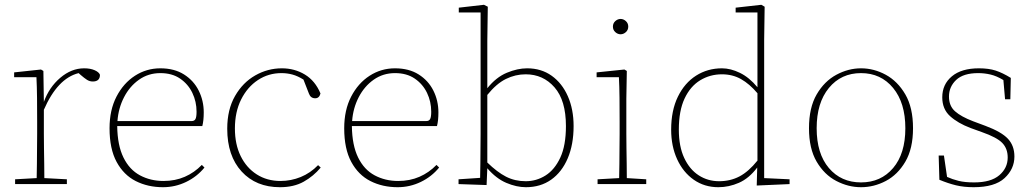

<svg xmlns="http://www.w3.org/2000/svg" viewBox="-20 -768 4307 801"><path d="M43 0V-20L133 -25Q134 -51 134 -84.5Q134 -118 134.5 -151Q135 -184 135 -210V-259Q135 -312 134.5 -360Q134 -408 132 -446H39V-466L151 -478L161 -472L163 -343Q185 -404 231.5 -443.5Q278 -483 331 -483Q357 -483 375 -475Q393 -467 397 -456Q397 -428 367 -428Q354 -428 343 -435Q332 -442 317 -455L308 -463Q220 -441 163 -310V-210Q163 -184 163.5 -150.5Q164 -117 164.5 -84Q165 -51 165 -25L259 -20V0Z M649 -463Q599 -463 560 -435.5Q521 -408 497.5 -362.5Q474 -317 470 -263H780Q791 -263 795.5 -271.5Q800 -280 800 -302Q800 -344 782.5 -380.5Q765 -417 731.5 -440Q698 -463 649 -463ZM660 13Q597 13 546.5 -12.5Q496 -38 466.5 -92.5Q437 -147 437 -233Q437 -309 466 -365Q495 -421 543 -452Q591 -483 649 -483Q707 -483 747.5 -457.5Q788 -432 809 -390Q830 -348 830 -299Q830 -265 824 -242H469Q470 -162 495 -111Q520 -60 564 -36.5Q608 -13 662 -13Q711 -13 751 -30.5Q791 -48 822 -80L833 -69Q802 -31 756.5 -9Q711 13 660 13Z M1148 13Q1048 13 988 -52.5Q928 -118 928 -231Q928 -311 960.5 -367.5Q993 -424 1045 -453.5Q1097 -483 1156 -483Q1209 -483 1252 -457Q1295 -431 1317 -378Q1312 -358 1295 -358Q1276 -358 1269 -377L1246 -436Q1222 -451 1200 -457Q1178 -463 1154 -463Q1100 -463 1056 -434Q1012 -405 986 -353Q960 -301 960 -232Q960 -166 984 -117Q1008 -68 1051 -40.5Q1094 -13 1150 -13Q1194 -13 1234.5 -29.5Q1275 -46 1307 -79L1318 -69Q1288 -33 1247 -10Q1206 13 1148 13Z M1628 -463Q1578 -463 1539 -435.5Q1500 -408 1476.5 -362.5Q1453 -317 1449 -263H1759Q1770 -263 1774.5 -271.5Q1779 -280 1779 -302Q1779 -344 1761.5 -380.5Q1744 -417 1710.5 -440Q1677 -463 1628 -463ZM1639 13Q1576 13 1525.5 -12.5Q1475 -38 1445.5 -92.5Q1416 -147 1416 -233Q1416 -309 1445 -365Q1474 -421 1522 -452Q1570 -483 1628 -483Q1686 -483 1726.5 -457.5Q1767 -432 1788 -390Q1809 -348 1809 -299Q1809 -265 1803 -242H1448Q1449 -162 1474 -111Q1499 -60 1543 -36.5Q1587 -13 1641 -13Q1690 -13 1730 -30.5Q1770 -48 1801 -80L1812 -69Q1781 -31 1735.5 -9Q1690 13 1639 13Z M1893 0V-20L1983 -26Q1984 -52 1984 -85Q1984 -118 1984.5 -151Q1985 -184 1985 -210V-716H1894V-736L1999 -748L2015 -740L2013 -598V-400Q2050 -446 2094.5 -464.5Q2139 -483 2179 -483Q2238 -483 2281.5 -452Q2325 -421 2349 -366.5Q2373 -312 2373 -242Q2373 -165 2348.5 -107.5Q2324 -50 2279.5 -18.5Q2235 13 2174 13Q2135 13 2092.5 -5Q2050 -23 2013 -66L2010 4ZM2173 -458Q2130 -458 2090.5 -438.5Q2051 -419 2013 -372V-90Q2054 -50 2091 -31Q2128 -12 2173 -12Q2218 -12 2256 -36Q2294 -60 2317.5 -110.5Q2341 -161 2341 -242Q2341 -349 2293.5 -403.5Q2246 -458 2173 -458Z M2473 0V-20L2563 -25Q2564 -51 2564 -84.5Q2564 -118 2564.5 -151Q2565 -184 2565 -210V-259Q2565 -312 2564.5 -360Q2564 -408 2562 -446H2469V-466L2585 -478L2595 -472L2593 -356V-210Q2593 -184 2593.5 -150.5Q2594 -117 2594.5 -84Q2595 -51 2595 -25L2676 -20V0ZM2569 -625Q2557 -625 2547 -634Q2537 -643 2537 -657Q2537 -671 2547 -680Q2557 -689 2569 -689Q2581 -689 2591 -680Q2601 -671 2601 -657Q2601 -643 2591 -634Q2581 -625 2569 -625Z M2812 -227Q2812 -157 2834.5 -109Q2857 -61 2895 -36.5Q2933 -12 2980 -12Q3027 -12 3065 -32Q3103 -52 3140 -98V-379Q3107 -418 3071.5 -438Q3036 -458 2992 -458Q2942 -458 2901 -433Q2860 -408 2836 -357Q2812 -306 2812 -227ZM3137 6 3139 -69Q3105 -24 3063 -5.5Q3021 13 2977 13Q2919 13 2874.5 -18Q2830 -49 2805 -103.5Q2780 -158 2780 -227Q2780 -307 2808 -364.5Q2836 -422 2884 -452.5Q2932 -483 2992 -483Q3028 -483 3067 -464Q3106 -445 3140 -404V-716H3049V-736L3156 -748L3170 -740L3168 -602V-25L3274 -20V0Z M3572 13Q3519 13 3469 -13Q3419 -39 3387 -93.5Q3355 -148 3355 -233Q3355 -319 3387 -374Q3419 -429 3469 -456Q3519 -483 3572 -483Q3626 -483 3675.5 -456Q3725 -429 3757 -374Q3789 -319 3789 -233Q3789 -148 3757 -93.5Q3725 -39 3675.5 -13Q3626 13 3572 13ZM3572 -7Q3655 -7 3706 -67Q3757 -127 3757 -233Q3757 -339 3706 -401Q3655 -463 3572 -463Q3489 -463 3438 -401Q3387 -339 3387 -233Q3387 -127 3438 -67Q3489 -7 3572 -7Z M4042 13Q4001 13 3968 5Q3935 -3 3899 -18L3896 -119H3918L3931 -30Q3953 -20 3979 -13.5Q4005 -7 4044 -7Q4114 -7 4149 -37Q4184 -67 4184 -111Q4184 -148 4161.5 -171.5Q4139 -195 4076 -217L4029 -234Q3976 -254 3943.5 -283.5Q3911 -313 3911 -362Q3911 -416 3951 -449.5Q3991 -483 4064 -483Q4105 -483 4134 -473.5Q4163 -464 4197 -443L4195 -354H4173L4166 -434Q4138 -451 4112.5 -457Q4087 -463 4061 -463Q3999 -463 3969 -434.5Q3939 -406 3939 -365Q3939 -326 3964.5 -303.5Q3990 -281 4040 -262L4091 -243Q4158 -218 4185 -189Q4212 -160 4212 -115Q4212 -63 4171 -25Q4130 13 4042 13Z"/></svg>

Font: Source Serif 4 ExtraLight
Style: Regular
Weight: 200
Designer: Frank Grießhammer
Foundry: Adobe
Version: Version 4.005;hotconv 1.1.0;makeotfexe 2.6.0